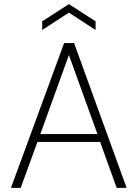

<svg xmlns="http://www.w3.org/2000/svg" viewBox="-20 -908 665 928"><path d="M33 0 290 -700H338L592 0H544L464 -222H161L80 0ZM313 -642 175 -260H451ZM184 -763V-805L313 -888L442 -805V-763L313 -847Z"/></svg>

Font: DM Sans ExtraLight
Style: Regular
Weight: 200
Designer: Colophon Foundry, Jonny Pinhorn
Foundry: Colophon Foundry
Version: Version 4.004; ttfautohint (v1.8.4.7-5d5b)